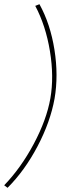

<svg xmlns="http://www.w3.org/2000/svg" viewBox="-49 -732 358 915"><path d="M211 -262Q191 -151 130 -35Q69 81 -13 163L-29 151Q51 68 112 -46.5Q173 -161 191 -263Q209 -366 189 -488Q169 -610 119 -704L139 -712Q191 -618 210.5 -495Q230 -372 211 -262Z"/></svg>

Font: Fixel Italic Variable 20240409 Display Thin
Style: Italic
Weight: 100
Italic angle: -10°
Designer: AlfaBravo + MacPaw
Foundry: Kyrylo Tkachov, Marchela Mozhyna, Serhii Makarenko, Maria Weinstein, Zakhar Kryvoshyya
Version: Version 1.211;Glyphs 3.2 (3225)